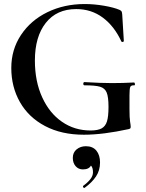

<svg xmlns="http://www.w3.org/2000/svg" viewBox="-20 -656 724 952"><path d="M36 -319Q36 -410 84 -482.5Q132 -555 215 -595.5Q298 -636 400 -636Q447 -636 496 -627.5Q545 -619 573 -607Q581 -603 583 -599Q585 -595 586 -584L594 -453Q594 -449 589 -448Q584 -447 582 -450Q547 -526 490 -568.5Q433 -611 358 -611Q261 -611 207 -542.5Q153 -474 153 -356Q153 -253 189 -174Q225 -95 287.5 -52Q350 -9 429 -9Q465 -9 484 -19.5Q503 -30 510.5 -54.5Q518 -79 518 -126Q518 -175 509 -197Q500 -219 476 -226Q452 -233 399 -233Q393 -233 393 -241Q393 -244 394.5 -246.5Q396 -249 398 -249Q481 -244 536 -244Q588 -244 644 -247Q648 -247 649 -240Q650 -233 646 -233Q630 -234 626 -225Q622 -216 622 -184V-116Q622 -71 625 -53Q628 -35 628 -28Q628 -22 626.5 -20Q625 -18 619 -16Q491 12 396 12Q285 12 203.5 -31Q122 -74 79 -149.5Q36 -225 36 -319ZM476 150Q476 189 456 219Q436 249 400 275L398 276Q394 276 392 271.5Q390 267 393 265Q415 249 428 232.5Q441 216 441 198Q441 175 431 165Q421 184 391 184Q369 184 355 168Q341 152 341 127Q341 100 360 84.5Q379 69 406 69Q440 69 458 91Q476 113 476 150Z"/></svg>

Font: Cormorant Upright
Style: Bold
Weight: 700
Designer: Christian Thalmann (Catharsis Fonts)
Foundry: Catharsis Fonts
Version: Version 3.302